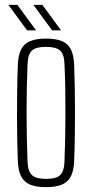

<svg xmlns="http://www.w3.org/2000/svg" viewBox="-20 -765 379 791"><path d="M169.5 6Q128 6 103 -5Q78 -16 66.5 -39.5Q55 -63 53.5 -101Q52 -138 51 -186.2Q50 -234.5 50 -288.2Q50 -342 50.8 -395.8Q51.5 -449.5 53.5 -498Q55 -536.5 66.5 -560.2Q78 -584 103 -595Q128 -606 169.5 -606Q211.5 -606 236.5 -595Q261.5 -584 272.8 -560.2Q284 -536.5 285.5 -498Q287 -455.5 288 -406.5Q289 -357.5 289 -305.8Q289 -254 288.2 -202Q287.5 -150 285.5 -101Q284 -63 272.5 -39.5Q261 -16 236 -5Q211 6 169.5 6ZM169.5 -28Q212.5 -28 228.2 -44Q244 -60 245.5 -96Q247.5 -142 248.5 -192Q249.5 -242 249.5 -294.5Q249.5 -347 248.8 -399.8Q248 -452.5 245.5 -504Q244 -542.5 227 -557.2Q210 -572 169.5 -572Q128.5 -572 111.8 -556.8Q95 -541.5 93.5 -501Q91.5 -456 90.5 -406.2Q89.5 -356.5 89.5 -304.8Q89.5 -253 90.5 -200.8Q91.5 -148.5 93.5 -98Q95 -59 111.8 -43.5Q128.5 -28 169.5 -28ZM194.5 -640 117.5 -745H154.5L231.5 -640ZM91.5 -640 14.5 -745H51.5L128.5 -640Z"/></svg>

Font: Big Shoulders Text SC Thin
Style: Regular
Weight: 100
Designer: Patric King
Foundry: XO Type Co
Version: Version 2.002